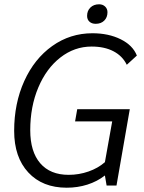

<svg xmlns="http://www.w3.org/2000/svg" viewBox="-20 -865 673 895"><path d="M340 -356H585L523 0H477L469 -47Q433 -19 387.5 -4.5Q342 10 291 10Q178 10 112 -61Q46 -132 46 -255Q46 -383 93 -487Q140 -591 223.5 -650.5Q307 -710 411 -710Q486 -710 542.5 -682Q599 -654 618 -606L571 -563Q551 -604 509 -626Q467 -648 407 -648Q327 -648 261.5 -597Q196 -546 158.5 -457Q121 -368 121 -258Q121 -158 167.5 -104Q214 -50 300 -50Q348 -50 392.5 -65.5Q437 -81 469 -109L503 -299H330ZM386 -791Q386 -815 401.5 -830Q417 -845 442 -845Q459 -845 470 -834.5Q481 -824 481 -808Q481 -784 466 -769Q451 -754 426 -754Q408 -754 397 -764Q386 -774 386 -791Z"/></svg>

Font: Sarabun Light
Style: Italic
Weight: 300
Italic angle: -10°
Designer: Suppakit Chalermlarp | Katatrad Co.,Ltd.
Foundry: Cadson Demak Co.,Ltd.
Version: Version 1.000; ttfautohint (v1.6)